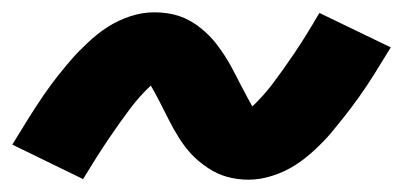

<svg xmlns="http://www.w3.org/2000/svg" viewBox="-42 -480 655 312"><path d="M362 -188Q381 -188 401 -194.5Q421 -201 437.5 -211.5Q454 -222 470 -237Q486 -252 496 -264Q506 -276 517.5 -290.5Q529 -305 541.5 -322.5Q554 -340 566.5 -360Q579 -380 593 -403L477 -459Q455 -421 436 -393Q417 -365 401.5 -344.5Q386 -324 368 -307Q364 -314 359 -323.5Q354 -333 349.5 -341.5Q345 -350 341 -358Q337 -366 332.5 -374Q328 -382 322.5 -390.5Q317 -399 310.5 -407.5Q304 -416 298 -422Q292 -428 284 -434.5Q276 -441 267 -446Q258 -451 249 -454Q240 -457 229.5 -458.5Q219 -460 209 -460Q189 -460 169.5 -453.5Q150 -447 133.5 -436.5Q117 -426 101 -411Q85 -396 75 -384.5Q65 -373 53 -358Q41 -343 29 -325.5Q17 -308 4.5 -288Q-8 -268 -22 -245L93 -189Q116 -227 135 -255Q154 -283 169.5 -303.5Q185 -324 203 -341Q209 -331 218 -313.5Q227 -296 233.5 -283Q240 -270 249.5 -255Q259 -240 270 -228.5Q281 -217 296 -207Q311 -197 327.5 -192.5Q344 -188 362 -188Z"/></svg>

Font: Iosevka Sparkle Heavy
Style: Italic
Weight: 900
Italic angle: -9°
Designer: Belleve Invis
Foundry: Belleve Invis
Version: Version 4.5.0; ttfautohint (v1.8.3)